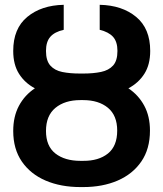

<svg xmlns="http://www.w3.org/2000/svg" viewBox="-20 -757 669 787"><path d="M306.6 -455.6H322.8Q362.8 -455.6 394.3 -462.2Q425.8 -468.8 443.6 -488.5Q461.4 -508.3 461.4 -548.3Q461.4 -585.9 443.4 -606Q425.3 -626 388.7 -634.8V-737.3Q480.5 -735.4 538.1 -687.7Q595.7 -640.1 595.7 -548.3Q595.7 -492.2 571.8 -454.6Q547.9 -417 506.3 -395Q547.9 -367.2 571.3 -323.7Q594.7 -280.3 594.7 -221.7Q594.7 -146.5 559.3 -95Q523.9 -43.5 462.2 -16.8Q400.4 9.8 320.8 9.8H309.6Q229.5 9.8 167.5 -16.6Q105.5 -43 69.8 -94.5Q34.2 -146 34.2 -220.2Q34.2 -279.3 57.6 -323.2Q81.1 -367.2 123 -395Q81.5 -417 57.9 -454.6Q34.2 -492.2 34.2 -548.3Q34.2 -640.1 91.8 -687.7Q149.4 -735.4 241.2 -737.3V-634.8Q204.1 -626.5 186.3 -606.2Q168.5 -585.9 168.5 -548.3Q168.5 -508.3 186.3 -488.3Q204.1 -468.3 235.4 -461.9Q266.6 -455.6 306.6 -455.6ZM320.8 -346.7H309.6Q245.6 -346.7 207 -314.7Q168.5 -282.7 168.5 -220.2Q168.5 -158.2 207 -127.9Q245.6 -97.7 309.6 -97.7H320.8Q384.3 -97.2 422.4 -127.7Q460.4 -158.2 460.4 -221.7Q460.4 -283.7 422.4 -315.2Q384.3 -346.7 320.8 -346.7Z"/></svg>

Font: Inter Display SemiBold
Style: Regular
Weight: 600
Designer: Rasmus Andersson
Foundry: rsms
Version: Version 4.001;git-9221beed3